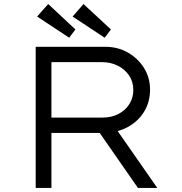

<svg xmlns="http://www.w3.org/2000/svg" viewBox="-20 -932 902 952"><path d="M157 0V-700H502Q564 -700 614 -671.5Q664 -643 694 -595Q724 -547 724 -488Q724 -425 693.5 -376.5Q663 -328 610.5 -300.5Q558 -273 493 -273H235V0ZM664 0 450 -308 528 -333 760 0ZM235 -349H489Q533 -349 567.5 -367Q602 -385 621.5 -416Q641 -447 641 -486Q641 -526 620.5 -557Q600 -588 564.5 -606Q529 -624 484 -624H235ZM499 -745 340 -850 394 -912 530 -786ZM323 -745 164 -850 219 -912 354 -786Z"/></svg>

Font: Lexend Mega Light
Style: Regular
Weight: 300
Version: Version 1.007